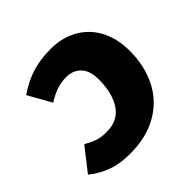

<svg xmlns="http://www.w3.org/2000/svg" viewBox="-180 -685 839 839"><g transform="rotate(-45 239.0 -266.0)"><path d="M483 -301Q483 -206 445.5 -133.5Q408 -61 336.5 -21Q265 19 167 19Q104 19 57.5 2Q11 -15 -29 -47L54 -153Q85 -135 107 -128Q129 -121 161 -121Q231 -121 265 -172Q299 -223 299 -308Q299 -362 273 -389Q247 -416 206 -416Q174 -416 146 -406.5Q118 -397 86 -377L26 -484Q77 -519 128.5 -535Q180 -551 243 -551Q315 -551 369.5 -520Q424 -489 453.5 -432.5Q483 -376 483 -301Z"/></g></svg>

Font: Trujillo ExtraBold
Style: Italic
Weight: 800
Italic angle: -8°
Designer: Fira Sans original fonts by bBox Type GmbH, Carrois Corporate GbR, & Edenspiekermann AG / Changes by Cristiano Sobral
Foundry: Fira Sans original fonts by bBox Type GmbH, Carrois Corporate GbR, & Edenspiekermann AG / Changes by Cristiano Sobral
Version: Version 4.301;July 28, 2020;FontCreator 13.0.0.2655 64-bit